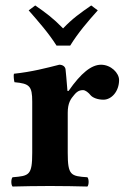

<svg xmlns="http://www.w3.org/2000/svg" viewBox="-20 -681 468 703"><path d="M228 -268C228 -304 239 -319 252 -334C260 -344 269 -351 284 -351C293 -351 304 -342 312 -332C319 -324 336 -316 359 -316C388 -316 416 -346 416 -388C416 -414 386 -444 350 -444C315 -444 277 -414 231 -348H227C225 -378 220 -427 220 -427C219 -436 211 -444 197 -444C150 -432 97 -418 31 -411C29 -405 31 -386 33 -380C88 -375 98 -366 98 -309V-122C98 -39 87 -37 26 -32C20 -26 20 -4 26 2C68 1 110 0 163 0C216 0 257 1 300 2C306 -4 306 -26 300 -32C239 -36 228 -39 228 -122ZM237 -514C266 -561 302 -603 338 -643L314 -661C275 -634 245 -613 211 -577C174 -615 148 -634 109 -661L85 -643C120 -603 158 -560 187 -514Z"/></svg>

Font: Libertinus Serif
Style: Bold
Weight: 700
Designer: Philipp H. Poll, Khaled Hosny
Foundry: Caleb Maclennan
Version: Version 7.050;RELEASE